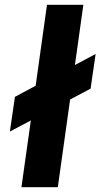

<svg xmlns="http://www.w3.org/2000/svg" viewBox="-20 -777 433 797"><path d="M69 0H220L271 -364L356 -409L377 -553L291 -507L326 -757H175L128 -421L42 -375L21 -231L108 -277Z"/></svg>

Font: Mluvka ExtraBold
Style: Italic
Weight: 800
Italic angle: -8°
Designer: Modified by Jiří Krblich, Original typeface by Gumpita Rahayu
Foundry: Gumpita Rahayu & Jiří Krblich
Version: Version 2.000;Glyphs 3.1.1 (3134)